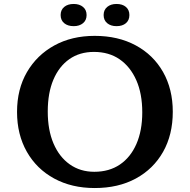

<svg xmlns="http://www.w3.org/2000/svg" viewBox="-20 -938 959 969"><path d="M458 11Q342 11 253.5 -37Q165 -85 115.5 -172Q66 -259 66 -373Q66 -488 116 -574Q166 -660 254 -708.5Q342 -757 458 -757Q576 -757 665 -709Q754 -661 803 -574.5Q852 -488 852 -374Q852 -258 803 -171.5Q754 -85 665.5 -37Q577 11 458 11ZM456 -71Q531 -71 585 -107.5Q639 -144 668.5 -211.5Q698 -279 698 -371Q698 -465 668 -533Q638 -601 584 -638.5Q530 -676 454 -676Q382 -676 330 -639.5Q278 -603 249.5 -536Q221 -469 221 -375Q221 -282 250 -214Q279 -146 332 -108.5Q385 -71 456 -71ZM352 -806Q322 -806 304 -821Q286 -836 286 -862Q286 -888 304 -903Q322 -918 352 -918Q381 -918 399 -903Q417 -888 417 -862Q417 -836 399 -821Q381 -806 352 -806ZM568 -806Q539 -806 521 -821Q503 -836 503 -862Q503 -888 521 -903Q539 -918 568 -918Q598 -918 615.5 -903Q633 -888 633 -862Q633 -836 615.5 -821Q598 -806 568 -806Z"/></svg>

Font: Hahmlet SemiBold
Style: Regular
Weight: 600
Version: Version 1.002